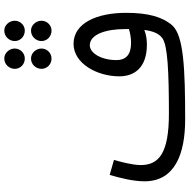

<svg xmlns="http://www.w3.org/2000/svg" viewBox="-14 -851 886 898"><g transform="rotate(-90 429.0 -402.0)"><path d="M604 -729C630 -729 651 -750 651 -776C651 -802 630 -825 604 -825C577 -825 556 -802 556 -776C556 -750 577 -729 604 -729ZM735 -729C760 -729 781 -750 781 -776C781 -802 760 -825 735 -825C707 -825 686 -802 686 -776C686 -750 707 -729 735 -729ZM604 -604C630 -604 651 -625 651 -651C651 -677 630 -700 604 -700C577 -700 556 -677 556 -651C556 -625 577 -604 604 -604ZM735 -604C760 -604 781 -625 781 -651C781 -677 760 -700 735 -700C707 -700 686 -677 686 -651C686 -625 707 -604 735 -604ZM319 21H320C557 21 711 14 759 -39C800 -86 818 -155 818 -255C818 -390 771 -501 673 -501C581 -501 521 -391 521 -287C521 -216 562 -158 669 -158C691 -158 716 -161 738 -170C732 -127 721 -102 700 -86C667 -61 545 -55 346 -55C161 -55 106 -102 106 -187C106 -226 122 -284 130 -312L60 -332C45 -282 30 -221 30 -169C30 -26 160 21 319 21ZM597 -301C597 -370 629 -425 666 -425C718 -425 742 -348 742 -261C742 -254 742 -248 742 -242C723 -236 699 -232 678 -232C628 -232 597 -251 597 -301Z"/></g></svg>

Font: Noto Sans Arabic UI Cn
Style: Regular
Weight: 400
Width: 3
Designer: Monotype Design Team, Nadine Chahine and Nizar Qandah
Foundry: Monotype Imaging Inc.
Version: Version 2.010